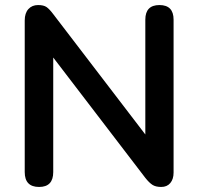

<svg xmlns="http://www.w3.org/2000/svg" viewBox="-20 -733 787 761"><path d="M135 8Q78 8 78 -51V-652Q78 -681 92.5 -697Q107 -713 131 -713Q153 -713 164.5 -705Q176 -697 191 -677L556 -200V-655Q556 -713 612 -713Q668 -713 668 -655V-49Q668 -23 655 -7.5Q642 8 619 8Q597 8 584 -0.5Q571 -9 556 -28L191 -505V-51Q191 8 135 8Z"/></svg>

Font: Chiron GoRound TC M
Style: Regular
Weight: 500
Designer: Ryoko NISHIZUKA 西塚涼子 (kana, bopomofo & ideographs); Paul D. Hunt (Latin, Greek & Cyrillic); Sandoll Communications 산돌커뮤니
Foundry: Adobe
Version: Version 1.000;hotconv 1.1.1;makeotfexe 2.6.0